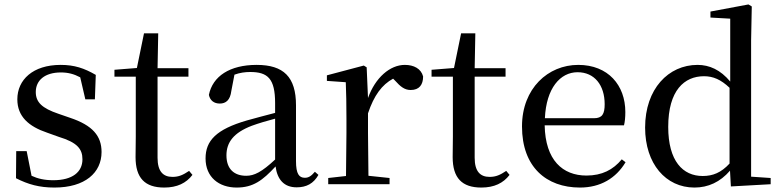

<svg xmlns="http://www.w3.org/2000/svg" viewBox="-20 -829 3514 864"><path d="M225 15C363 15 437 -52 437 -145C437 -217 397 -265 295 -299L243 -317C169 -342 141 -369 141 -415C141 -467 181 -503 254 -503C286 -503 313 -496 341 -481L364 -382H407L411 -492C359 -522 315 -537 253 -537C128 -537 58 -470 58 -382C58 -305 109 -260 192 -232L245 -213C327 -188 351 -159 351 -112C351 -55 306 -18 220 -18C180 -18 150 -25 122 -38L100 -149H53L52 -27C107 1 157 15 225 15Z M719 15C777 15 818 -5 846 -42L831 -60C804 -42 785 -33 756 -33C713 -33 689 -59 689 -119V-484H828V-522H689L692 -679H628L596 -523L495 -515V-484H591V-215C591 -178 590 -155 590 -122C590 -28 632 15 719 15Z M1315 14C1359 14 1391 -3 1413 -42L1397 -56C1380 -36 1368 -29 1352 -29C1326 -29 1312 -46 1312 -104V-355C1312 -483 1256 -537 1135 -537C1014 -537 937 -486 920 -402C925 -377 943 -363 969 -363C996 -363 1016 -378 1021 -420L1035 -493C1060 -502 1083 -505 1106 -505C1185 -505 1218 -475 1218 -365V-321C1176 -310 1130 -298 1091 -287C953 -247 905 -196 905 -116C905 -32 965 15 1045 15C1119 15 1162 -17 1220 -80C1228 -21 1258 14 1315 14ZM1218 -111C1158 -55 1124 -38 1088 -38C1034 -38 999 -68 999 -130C999 -189 1032 -232 1113 -263C1143 -274 1180 -285 1218 -295Z M1636 -319C1663 -400 1699 -448 1749 -475L1758 -466C1782 -439 1801 -424 1828 -424C1867 -424 1884 -448 1884 -485C1875 -520 1842 -537 1802 -537C1735 -537 1669 -480 1636 -388L1630 -526L1617 -534L1451 -490V-465L1536 -459C1538 -410 1539 -363 1539 -295V-230L1537 -37L1457 -28V0H1733V-28L1638 -38L1636 -230Z M2146 15C2204 15 2245 -5 2273 -42L2258 -60C2231 -42 2212 -33 2183 -33C2140 -33 2116 -59 2116 -119V-484H2255V-522H2116L2119 -679H2055L2023 -523L1922 -515V-484H2018V-215C2018 -178 2017 -155 2017 -122C2017 -28 2059 15 2146 15Z M2590 15C2682 15 2752 -27 2795 -99L2778 -112C2739 -65 2689 -39 2619 -39C2512 -39 2434 -108 2431 -265H2788C2792 -281 2794 -301 2794 -325C2794 -445 2717 -537 2582 -537C2447 -537 2329 -432 2329 -260C2329 -78 2438 15 2590 15ZM2432 -297C2438 -432 2501 -504 2579 -504C2655 -504 2701 -446 2701 -360C2701 -316 2690 -297 2653 -297Z M3269 10 3448 0V-28L3360 -34V-647L3363 -800L3348 -809L3177 -777V-750L3266 -745V-462C3222 -515 3172 -537 3119 -537C2988 -537 2883 -429 2883 -255C2883 -92 2976 15 3105 15C3167 15 3221 -10 3265 -61ZM3263 -93C3225 -52 3188 -37 3142 -37C3053 -37 2987 -104 2987 -258C2987 -423 3060 -486 3148 -486C3189 -486 3224 -471 3263 -434Z"/></svg>

Font: Source Han Serif SC Medium
Style: Regular
Weight: 500
Designer: Ryoko NISHIZUKA 西塚涼子 (kana & ideographs); Frank Grießhammer (Latin, Greek & Cyrillic); Wenlong ZHANG 张文龙 (bopomofo); San
Foundry: Adobe
Version: Version 2.003;hotconv 1.1.1;makeotfexe 2.6.0